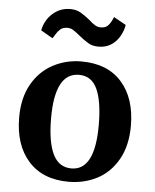

<svg xmlns="http://www.w3.org/2000/svg" viewBox="-57 -864 742 922"><g transform="rotate(5 314.5 -402.5)"><path d="M320 -570Q446 -570 514.5 -492.5Q583 -415 583 -282Q583 -187 545.5 -120.5Q508 -54 445.5 -21.5Q383 11 308 11Q183 11 114 -66.5Q45 -144 45 -277Q45 -371 82.5 -437Q120 -503 183 -536.5Q246 -570 320 -570ZM429 -272Q429 -386 402 -445.5Q375 -505 314 -505Q198 -505 198 -287Q198 -173 226.5 -113.5Q255 -54 316 -54Q429 -54 429 -272ZM244 -816Q273 -816 293.5 -804.5Q314 -793 340 -772Q357 -756 370 -748.5Q383 -741 397 -741Q421 -741 433 -754.5Q445 -768 450 -780.5Q455 -793 457 -796L516 -763Q507 -713 475 -680.5Q443 -648 394 -648Q366 -648 346 -659.5Q326 -671 299 -693Q280 -709 267 -717Q254 -725 239 -725Q217 -725 204.5 -714Q192 -703 184 -689Q176 -675 171 -669L114 -702Q124 -752 160 -784Q196 -816 244 -816Z"/></g></svg>

Font: Koeln Type Serif
Style: Bold
Weight: 700
Designer: Eben Sorkin
Foundry: Eben Sorkin
Version: Version 2.002